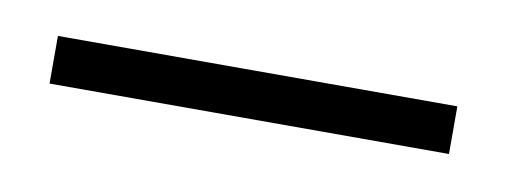

<svg xmlns="http://www.w3.org/2000/svg" viewBox="-24 -706 339 129"><g transform="rotate(10 146.0 -642.0)"><path d="M10 -658.5H282.5V-626H10Z"/></g></svg>

Font: Lato Light
Style: Regular
Weight: 300
Designer: Lukasz Dziedzic
Foundry: Lukasz Dziedzic
Version: Version 1.104; Western+Polish opensource